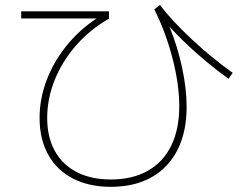

<svg xmlns="http://www.w3.org/2000/svg" viewBox="-20 -721 978 765"><path d="M137.7 -251Q137.7 -326.7 165.3 -400.1Q192.9 -473.6 243.9 -537.4Q294.9 -601.1 364.7 -647.5H64.5V-675.8H414.1V-646.5Q339.8 -604.5 284.2 -541.3Q228.5 -478 198.2 -403.1Q168 -328.1 168 -251Q168 -175.3 198.2 -120.1Q228.5 -64.9 285.6 -35.4Q342.8 -5.9 421.9 -5.9Q507.3 -5.9 568.6 -40.3Q629.9 -74.7 662.1 -140.4Q694.3 -206.1 694.3 -297.9Q694.3 -384.8 667 -490Q639.6 -595.2 594.7 -683.6L617.2 -701.2Q663.1 -640.1 745.1 -563.7Q827.1 -487.3 907.2 -430.7L890.6 -407.2Q832 -448.7 769.3 -503.7Q706.5 -558.6 655.3 -614.7Q687.5 -535.6 705.6 -451.4Q723.6 -367.2 723.6 -294.9Q723.6 -195.8 687.5 -124.3Q651.4 -52.7 583.5 -14.6Q515.6 23.4 421.9 23.4Q334.5 23.4 270.3 -9.8Q206.1 -43 171.9 -105Q137.7 -167 137.7 -251Z"/></svg>

Font: Pretendard JP Thin
Style: Regular
Weight: 100
Designer: Base glyphs from Inter by Rasmus Andersson; Hangeul glyphs from Noto Sans CJK(Source Han Sans) by Jang Soo-young and Kan
Foundry: Kil Hyung-jin
Version: Version 1.309